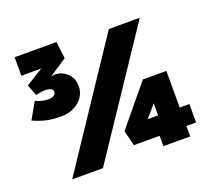

<svg xmlns="http://www.w3.org/2000/svg" viewBox="-124 -887 1140 1044"><g transform="rotate(-20 446.5 -365.5)"><path d="M191 -342Q156 -342 130 -345Q104 -348 79.5 -355.5Q55 -363 25 -376L79 -471Q95 -463 114 -458Q133 -453 153 -453Q172 -453 184 -461Q196 -469 196 -481Q196 -492 185 -499Q174 -506 153 -506Q139 -506 125.5 -503.5Q112 -501 97 -498L72 -562L245 -669V-624H57V-731H299L311 -633L176 -544V-550Q190 -559 205 -563.5Q220 -568 230 -568Q270 -568 300.5 -539.5Q331 -511 331 -465Q331 -428 311 -400.5Q291 -373 259 -357.5Q227 -342 191 -342ZM124 0 591 -700H770L302 0ZM791 -167H863V-60H791ZM593 -133 577 -167H727L682 -122V-282L711 -271ZM807 0H652V-105L697 -60H503L481 -149L671 -379H807Z"/></g></svg>

Font: Lexend Deca Black
Style: Regular
Weight: 900
Designer: Bonnie Shaver-Troup, Thomas Jockin
Foundry: Lexend
Version: Version 1.007